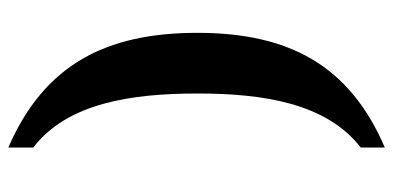

<svg xmlns="http://www.w3.org/2000/svg" viewBox="-262 -547 946 462"><g transform="rotate(90 211.0 -316.0)"><path d="M335 137V77C228 -5 205 -159 205 -318C205 -476 228 -628 335 -711V-769C137 -684 59 -538 59 -318C59 -96 137 51 335 137Z"/></g></svg>

Font: Noto Serif Devanagari Condensed
Style: Bold
Weight: 700
Width: 3
Designer: Universal Thirst, Indian Type Foundry and the Monotype Design Team
Foundry: Monotype Imaging Inc.
Version: Version 2.004